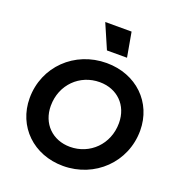

<svg xmlns="http://www.w3.org/2000/svg" viewBox="-175 -1164 1233 1322"><g transform="rotate(20 441.0 -503.5)"><path d="M434 12C666 12 851 -166 851 -398C851 -604 694 -757 476 -757C242 -757 59 -580 59 -349C59 -142 217 12 434 12ZM214 -349C214 -505 331 -617 476 -617C604 -617 696 -528 696 -397C696 -241 579 -128 434 -128C306 -128 214 -218 214 -349ZM369 -1019 447 -839H594L562 -1019Z"/></g></svg>

Font: Mluvka ExtraBold
Style: Italic
Weight: 800
Italic angle: -8°
Designer: Modified by Jiří Krblich, Original typeface by Gumpita Rahayu
Foundry: Gumpita Rahayu & Jiří Krblich
Version: Version 2.000;Glyphs 3.1.1 (3134)